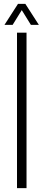

<svg xmlns="http://www.w3.org/2000/svg" viewBox="-20 -968 224 988"><path d="M67.5 0V-800H116.5V0ZM3 -840 72.5 -948H110.5L180 -840H139L92 -916L45 -840Z"/></svg>

Font: Big Shoulders Text ExtraLight
Style: Regular
Weight: 250
Version: Version 2.002